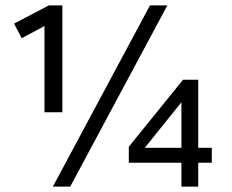

<svg xmlns="http://www.w3.org/2000/svg" viewBox="-20 -688 854 708"><path d="M144 -274V-592L60 -547L32 -601L160 -668H210V-274ZM175 0 533 -668H597L239 0ZM649 0V-88H455V-147L655 -394H711V-143H761V-88H711V0ZM649 -311 514 -143H649Z"/></svg>

Font: Gantari
Style: Regular
Weight: 400
Designer: Anugrah Pasau
Foundry: Lafontype
Version: Version 1.000; ttfautohint (v1.8.4)